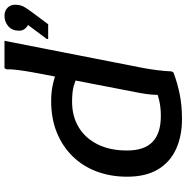

<svg xmlns="http://www.w3.org/2000/svg" viewBox="-8 -792 812 835"><g transform="rotate(-90 397.5 -374.0)"><path d="M481 -443Q466 -452 441 -459Q416 -466 373 -466Q310 -466 262.5 -437.5Q215 -409 188 -355.5Q161 -302 161 -227Q161 -152 198.5 -116Q236 -80 311 -80Q346 -80 376 -86.5Q406 -93 426 -104L403 -70Q402 -92 404 -118.5Q406 -145 411 -170L492 -589Q496 -609 501.5 -640Q507 -671 511 -701.5Q515 -732 514 -751L519 -760H638L521 -163Q515 -132 510.5 -97Q506 -62 505 -33L500 -25Q452 -7 403.5 2.5Q355 12 298 12Q224 12 167 -14Q110 -40 78.5 -93Q47 -146 47 -227Q47 -298 69.5 -358.5Q92 -419 135.5 -463.5Q179 -508 239.5 -532.5Q300 -557 376 -557Q416 -557 449 -549.5Q482 -542 500 -533ZM707 -658Q699 -661 690.5 -671Q682 -681 682 -697Q682 -727 701.5 -743.5Q721 -760 747 -760Q768 -760 781.5 -747Q795 -734 795 -713Q795 -689 783.5 -671Q772 -653 763 -641L710 -570H646V-576Z"/></g></svg>

Font: Kufam Medium
Style: Italic
Weight: 500
Italic angle: -11°
Designer: Artur Schmal
Foundry: Original Type
Version: Version 1.301; ttfautohint (v1.8.3)